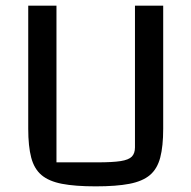

<svg xmlns="http://www.w3.org/2000/svg" viewBox="-20 -645 678 680"><path d="M319 15Q246 15 199.5 6Q153 -3 127 -25Q101 -47 90.5 -87Q80 -127 80 -189V-625H180V-70H324Q379 -70 407.5 -74.5Q436 -79 447 -90.5Q458 -102 458 -123V-625H558V-189Q558 -127 547.5 -87Q537 -47 511 -25Q485 -3 438.5 6Q392 15 319 15Z"/></svg>

Font: Changa
Style: Regular
Weight: 400
Designer: Eduardo Rodriguez Tunni
Foundry: Eduardo Rodriguez Tunni
Version: Version 3.003